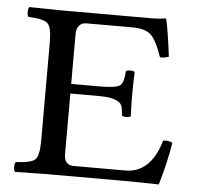

<svg xmlns="http://www.w3.org/2000/svg" viewBox="-47 -665 735 716"><g transform="rotate(5 320.0 -307.5)"><path d="M323 -343Q384 -343 398 -354.5Q412 -366 414 -408Q418 -412 430 -412Q442 -412 447 -408Q445 -366 445 -326Q445 -274 447 -242Q442 -238 430 -238Q418 -238 414 -242Q412 -268 408 -279Q404 -290 384 -298.5Q364 -307 323 -307H215V-80Q215 -39 251 -39H444Q539 -39 575 -162Q594 -166 610 -157Q598 -82 573 2Q493 0 445 0H155Q84 1 35 2Q30 -2 30 -16Q30 -30 35 -35Q90 -37 106 -51Q122 -65 122 -122V-491Q122 -548 106 -562Q90 -576 35 -578Q30 -582 30 -596Q30 -610 35 -615L154 -613H494Q520 -613 543 -617Q547 -617 547 -614Q556 -579 569 -476Q550 -469 536 -471Q517 -528 496 -550.5Q475 -573 423 -573H251Q234 -573 224.5 -561Q215 -549 215 -531V-343Z"/></g></svg>

Font: Libertinus Mono
Style: Regular
Weight: 400
Designer: Philipp H. Poll
Foundry: Khaled Hosny
Version: Version 6.7